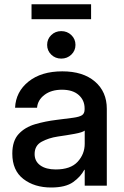

<svg xmlns="http://www.w3.org/2000/svg" viewBox="-20 -854 569 883"><path d="M215.3 8.3Q138.2 8.3 87.4 -31Q36.6 -70.3 36.6 -147.5Q36.6 -206.1 65.7 -237.5Q94.7 -269 141.4 -282.7Q188 -296.4 240.2 -302.7Q288.6 -308.6 316.9 -312.5Q345.2 -316.4 357.2 -324.2Q369.1 -332 369.1 -351.1V-355.5Q369.1 -393.1 341.8 -417.2Q314.5 -441.4 265.1 -441.4Q215.8 -441.4 184.6 -417.7Q153.3 -394 150.4 -358.4H49.3Q52.7 -432.1 111.3 -479Q169.9 -525.9 266.6 -525.9Q361.8 -525.9 416.5 -479Q471.2 -432.1 471.2 -353.5V0H369.6V-73.2H367.7Q351.6 -42 316.7 -16.8Q281.7 8.3 215.3 8.3ZM236.3 -74.7Q304.7 -74.7 337.2 -110.1Q369.6 -145.5 369.6 -192.9V-253.4Q359.4 -245.1 323.2 -238.5Q287.1 -231.9 246.1 -226.1Q203.6 -219.7 171.4 -202.1Q139.2 -184.6 139.2 -145.5Q139.2 -112.3 165.3 -93.5Q191.4 -74.7 236.3 -74.7ZM398.9 -834.5V-765.6H125V-834.5ZM261.7 -584.5Q234.4 -584.5 215.6 -602.8Q196.8 -621.1 196.8 -647.5Q196.8 -674.3 215.6 -692.6Q234.4 -710.9 261.7 -710.9Q289.1 -710.9 308.1 -692.6Q327.1 -674.3 327.1 -647.5Q327.1 -621.1 308.1 -602.8Q289.1 -584.5 261.7 -584.5Z"/></svg>

Font: Inter Display Medium
Style: Regular
Weight: 500
Designer: Rasmus Andersson
Foundry: rsms
Version: Version 4.001;git-9221beed3